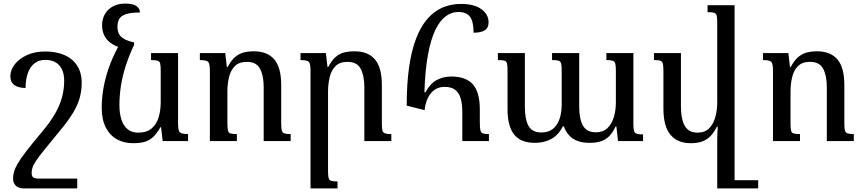

<svg xmlns="http://www.w3.org/2000/svg" viewBox="-20 -789 4822 1074"><path d="M234 -501Q295 -501 340.5 -481Q386 -461 411.5 -422Q437 -383 437 -325Q437 -285 427 -245.5Q417 -206 389.5 -159.5Q362 -113 309 -50Q257 13 226 51.5Q195 90 180.5 112.5Q166 135 161.5 149.5Q157 164 157 178Q157 196 165.5 203Q174 210 199 210H412V265H115Q84 265 68.5 250Q53 235 53 209Q53 191 58.5 171.5Q64 152 80 124.5Q96 97 128 55.5Q160 14 213 -49Q259 -103 286.5 -150.5Q314 -198 326.5 -243.5Q339 -289 339 -337Q339 -375 326.5 -401Q314 -427 290.5 -440.5Q267 -454 233 -454Q197 -454 172.5 -434.5Q148 -415 135.5 -379.5Q123 -344 123 -297Q83 -297 60.5 -313Q38 -329 38 -363Q38 -397 62 -428.5Q86 -460 130 -480.5Q174 -501 234 -501Z M724 12Q674 12 634.5 -9.5Q595 -31 572 -75.5Q549 -120 549 -187Q549 -246 561 -308.5Q573 -371 598 -435Q623 -499 661 -562L730 -538Q703 -481 684.5 -424.5Q666 -368 657 -312Q648 -256 648 -201Q648 -155 659 -120.5Q670 -86 693.5 -66.5Q717 -47 752 -47Q802 -47 829.5 -71.5Q857 -96 868 -135Q879 -174 879 -216V-394Q879 -421 876 -433.5Q873 -446 861.5 -449.5Q850 -453 825 -453V-492H976V-98Q976 -72 980 -59.5Q984 -47 996.5 -43Q1009 -39 1032 -39V0H890L881 -77H877Q856 -40 834 -20.5Q812 -1 785.5 5.5Q759 12 724 12ZM730 -552V-538L649 -524Q618 -534 596.5 -550.5Q575 -567 563 -591.5Q551 -616 551 -648Q551 -682 566.5 -709.5Q582 -737 611 -753Q640 -769 681 -769Q722 -769 742 -756Q762 -743 763 -719Q711 -719 683.5 -709.5Q656 -700 646.5 -682Q637 -664 637 -638Q637 -615 646 -598.5Q655 -582 675.5 -570.5Q696 -559 730 -552Z M1606 -39V0H1455V-301Q1455 -366 1434.5 -404.5Q1414 -443 1361 -443Q1317 -443 1293.5 -419Q1270 -395 1261 -357Q1252 -319 1252 -276V-98Q1252 -72 1255 -59Q1258 -46 1269.5 -42.5Q1281 -39 1305 -39V0H1154V-394Q1154 -420 1150 -432.5Q1146 -445 1134 -449Q1122 -453 1098 -453V-492H1240L1249 -414H1253Q1273 -451 1294.5 -469.5Q1316 -488 1342 -495Q1368 -502 1400 -502Q1476 -502 1514.5 -456.5Q1553 -411 1553 -313V-100Q1553 -73 1556 -60Q1559 -47 1570.5 -43Q1582 -39 1606 -39Z M2169 -39V0H2018V-301Q2018 -366 1997.5 -404.5Q1977 -443 1924 -443Q1880 -443 1856.5 -419Q1833 -395 1824 -357Q1815 -319 1815 -276V167Q1815 193 1818 206Q1821 219 1832.5 222.5Q1844 226 1868 226V265H1717V-394Q1717 -420 1713 -432.5Q1709 -445 1697 -449Q1685 -453 1661 -453V-492H1803L1812 -414H1816Q1836 -452 1857.5 -470.5Q1879 -489 1905 -495.5Q1931 -502 1963 -502Q2039 -502 2077.5 -456.5Q2116 -411 2116 -313V-100Q2116 -73 2119 -60Q2122 -47 2133.5 -43Q2145 -39 2169 -39Z M2355 -173 2255 -198Q2255 -318 2268 -410.5Q2281 -503 2306.5 -570.5Q2332 -638 2369 -681.5Q2406 -725 2453.5 -746Q2501 -767 2558 -767Q2633 -767 2673 -737.5Q2713 -708 2713 -664Q2713 -633 2691.5 -619.5Q2670 -606 2629 -606Q2629 -670 2608.5 -696Q2588 -722 2544 -722Q2505 -722 2472 -697Q2439 -672 2414 -619Q2389 -566 2373.5 -480.5Q2358 -395 2354 -273H2360Q2386 -321 2422.5 -341Q2459 -361 2504 -361Q2587 -361 2625.5 -316.5Q2664 -272 2664 -177V-106Q2664 -76 2667 -61.5Q2670 -47 2681 -43Q2692 -39 2715 -39V0H2566V-163Q2566 -209 2556.5 -240Q2547 -271 2525.5 -287Q2504 -303 2467 -303Q2440 -303 2420 -292Q2400 -281 2386.5 -262.5Q2373 -244 2365 -220.5Q2357 -197 2355 -173Z M3372 -492H3523V-93Q3523 -69 3526.5 -57Q3530 -45 3541.5 -41Q3553 -37 3577 -37V0H3437L3428 -81H3423Q3407 -45 3385.5 -25Q3364 -5 3337.5 2.5Q3311 10 3278 10Q3238 10 3209.5 -1Q3181 -12 3162.5 -33Q3144 -54 3134 -82H3128Q3112 -49 3088.5 -29Q3065 -9 3035.5 0.5Q3006 10 2971 10Q2893 10 2856 -36.5Q2819 -83 2819 -178V-397Q2819 -423 2815.5 -435Q2812 -447 2801 -450Q2790 -453 2765 -453V-492H2916V-191Q2916 -123 2936 -85.5Q2956 -48 3009 -48Q3049 -48 3074 -69Q3099 -90 3110.5 -125.5Q3122 -161 3122 -203V-393Q3122 -420 3119 -433Q3116 -446 3104.5 -449.5Q3093 -453 3068 -453V-492H3220V-191Q3220 -123 3241 -86Q3262 -49 3314 -49Q3353 -49 3377.5 -72Q3402 -95 3413.5 -133.5Q3425 -172 3425 -216V-393Q3425 -419 3422 -432Q3419 -445 3408 -449Q3397 -453 3372 -453Z M3844 12Q3770 12 3730.5 -35Q3691 -82 3691 -182V-392Q3691 -420 3688 -432.5Q3685 -445 3674 -449Q3663 -453 3638 -453V-492H3789V-196Q3789 -151 3797.5 -117.5Q3806 -84 3826 -65.5Q3846 -47 3882 -47Q3922 -47 3946 -70.5Q3970 -94 3981 -133Q3992 -172 3992 -216V-662Q3992 -689 3989 -701.5Q3986 -714 3974.5 -717.5Q3963 -721 3938 -721V-760H4089V265H3992V-8Q3992 -26 3993 -44Q3994 -62 3995 -80H3990Q3973 -46 3952.5 -26Q3932 -6 3906 3Q3880 12 3844 12ZM4073 265V219H4221V265Z M4756 -39V0H4605V-301Q4605 -366 4584.5 -404.5Q4564 -443 4511 -443Q4467 -443 4443.5 -419Q4420 -395 4411 -357Q4402 -319 4402 -276V-98Q4402 -72 4405 -59Q4408 -46 4419.5 -42.5Q4431 -39 4455 -39V0H4304V-394Q4304 -420 4300 -432.5Q4296 -445 4284 -449Q4272 -453 4248 -453V-492H4390L4399 -414H4403Q4423 -451 4444.5 -469.5Q4466 -488 4492 -495Q4518 -502 4550 -502Q4626 -502 4664.5 -456.5Q4703 -411 4703 -313V-100Q4703 -73 4706 -60Q4709 -47 4720.5 -43Q4732 -39 4756 -39Z"/></svg>

Font: Noto Serif Armenian
Style: Regular
Weight: 400
Designer: Monotype Design Team
Foundry: Monotype Imaging Inc.
Version: Version 2.007